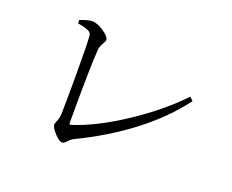

<svg xmlns="http://www.w3.org/2000/svg" viewBox="-107 -837 1213 1004"><g transform="rotate(20 500.0 -335.0)"><path d="M317.4 -9.8Q300.8 -9.8 273.9 -39.1Q247.1 -68.4 247.1 -85Q247.1 -89.8 252 -101.6Q262.7 -125 263.7 -147.5Q265.6 -207 265.6 -360.4Q265.6 -534.2 261.7 -583Q260.7 -597.7 248 -605.5Q230.5 -616.2 183.6 -624L182.6 -642.6Q229.5 -660.2 249 -660.2Q278.3 -660.2 314.9 -635.3Q351.6 -610.4 351.6 -591.8Q351.6 -584 342.8 -570.3Q330.1 -549.8 328.1 -532.2Q320.3 -446.3 320.3 -121.1Q320.3 -110.4 330.1 -112.3Q459 -153.3 614.3 -256.8Q763.7 -356.4 866.2 -464.8L884.8 -446.3Q796.9 -328.1 660.2 -223.6Q530.3 -125 370.1 -47.9Q355.5 -41 340.8 -24.4Q328.1 -9.8 317.4 -9.8Z"/></g></svg>

Font: Bpmf Zihi Only R
Style: R
Weight: 400
Foundry: But Ko
Version: Version 1.320